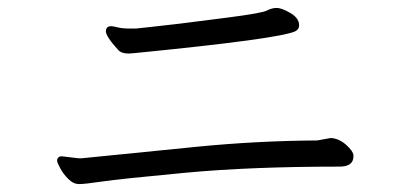

<svg xmlns="http://www.w3.org/2000/svg" viewBox="-20 -588 1040 484"><path d="M780 -234 813 -240H816Q836 -238 853 -222.5Q870 -207 871 -197V-194Q871 -168 836 -168Q612 -168 447 -152.5Q282 -137 238 -130.5Q194 -124 179.5 -124Q165 -124 152 -137Q139 -150 131.5 -164.5Q124 -179 124 -182Q124 -194 136 -194L178 -189H186Q323 -203 475.5 -218Q628 -233 780 -234ZM278 -462Q247 -496 247 -509Q247 -522 260 -522Q265 -522 276.5 -519Q288 -516 309 -516H322Q330 -517 359.5 -520Q389 -523 430 -528Q471 -533 556 -544Q641 -555 653 -561.5Q665 -568 677.5 -568Q690 -568 711.5 -555.5Q733 -543 734 -526V-524Q734 -514 724 -509Q683 -490 318 -454L304 -453Q286 -453 278 -462Z"/></svg>

Font: LXGW Bright GB
Style: Regular
Weight: 400
Designer: Christian Thalmann (Catharsis Fonts)
Foundry: LXGW / Christian Thalmann (Catharsis Fonts) / Fontworks Inc.
Version: Version 5.510